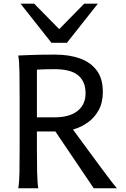

<svg xmlns="http://www.w3.org/2000/svg" viewBox="-20 -1011 677 1031"><path d="M178.2 -305.2V-212.4Q178.2 -140.1 179.4 -84.5Q180.7 -28.8 185.5 0H78.1Q83.5 -29.3 84.5 -84.7Q85.4 -140.1 85.4 -212.4V-488.3Q85.4 -560.1 84.5 -621.8Q83.5 -683.6 78.1 -712.9Q78.1 -712.9 134.3 -715.3Q190.4 -717.8 275.9 -717.8Q352.1 -717.8 409.7 -697Q467.3 -676.3 499.8 -632.3Q532.2 -588.4 532.2 -517.6Q532.2 -459.5 509.5 -418.9Q486.8 -378.4 451.4 -353.3Q416 -328.1 376.2 -316.7Q336.4 -305.2 302.7 -305.2ZM178.2 -637.2V-380.9H271Q353.5 -380.9 396.5 -415.3Q439.5 -449.7 439.5 -510.3Q439.5 -572.8 400.1 -606.2Q360.8 -639.6 271 -639.6Q245.6 -639.6 221.7 -638.9Q197.8 -638.2 178.2 -637.2ZM273.9 -310.1 349.1 -346.7Q349.1 -346.7 365.7 -324Q382.3 -301.3 408.9 -264.9Q435.5 -228.5 466.3 -186.8Q497.1 -145 526.4 -105.5Q555.7 -65.9 577.6 -37.4Q599.6 -8.8 607.9 0H483.4ZM90.3 -991.2H163.6L297.9 -854.5L432.1 -991.2H505.4L339.4 -781.2H256.3Z"/></svg>

Font: Andika LitF DSA DSG
Style: Regular
Weight: 400
Designer: Victor Gaultney, Annie Olsen, Julie Remington, Don Collingsworth, Eric Hays, Becca Hirsbrunner
Foundry: SIL International
Version: Version 6.200 ; LitF DSA DSG; ttfautohint (v1.8.3.10-c5d8)